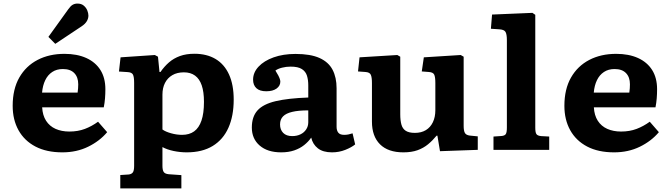

<svg xmlns="http://www.w3.org/2000/svg" viewBox="-20 -839 3752 1075"><path d="M329.5 14Q240.5 14 178.5 -18.5Q116.5 -51 83.7 -109.8Q51 -168.5 51 -246.5Q51 -340 88 -404.8Q125 -469.5 190.3 -503.5Q255.5 -537.5 341 -537.5Q411.5 -537.5 463 -514.3Q514.5 -491 542.3 -447Q570 -403 570 -339.5Q570 -314 568 -288.5Q566 -263 561 -238H216Q218.5 -193 238 -162.8Q257.5 -132.5 291 -117.5Q324.5 -102.5 368.5 -102.5Q416.5 -102.5 455.3 -117.3Q494 -132 529 -157.5L580 -99Q538 -49 473.5 -17.5Q409 14 329.5 14ZM215.5 -320.5H414.5Q416.5 -333.5 417.2 -344.8Q418 -356 418 -367Q418 -407 396 -429.7Q374 -452.5 332 -452.5Q297.5 -452.5 272.5 -436Q247.5 -419.5 233.3 -390Q219 -360.5 215.5 -320.5ZM289.5 -593.5 251 -632.5 362.5 -787.5Q375.5 -806 387.3 -812.5Q399 -819 413.5 -819Q435.5 -819 449 -807.5Q462.5 -796 468.8 -780.5Q475 -765 475 -751.5Q475 -735.5 466 -720.3Q457 -705 437.5 -692Z M653.5 216V141L700 138Q715.5 136.5 723.2 127Q731 117.5 731 89.5V-375Q731 -409 724.2 -421.7Q717.5 -434.5 692.5 -435.5L646 -438.5L655 -518L847 -531L864.5 -521.5L873 -436H878.5Q900 -467 926.3 -489.8Q952.5 -512.5 987.5 -525.3Q1022.5 -538 1068.5 -538Q1137.5 -538 1186.8 -508.8Q1236 -479.5 1262.3 -422Q1288.5 -364.5 1288.5 -281Q1288.5 -190 1259 -123.8Q1229.5 -57.5 1171 -21.8Q1112.5 14 1025.5 14Q988.5 14 951.8 6.3Q915 -1.5 889.5 -15.5V89Q889.5 113 896.5 123.7Q903.5 134.5 925 136.5L995.5 141.5V216ZM999.5 -84Q1040 -84 1067 -103.5Q1094 -123 1108 -163.8Q1122 -204.5 1122 -268.5Q1122 -324.5 1109.5 -361Q1097 -397.5 1072 -415.7Q1047 -434 1009.5 -434Q971.5 -434 944.8 -418.2Q918 -402.5 903.8 -374.7Q889.5 -347 889.5 -309V-114Q906.5 -101.5 937.8 -92.8Q969 -84 999.5 -84Z M1554 14Q1478 14 1434 -24Q1390 -62 1390 -125Q1390 -185.5 1421.7 -220.8Q1453.5 -256 1523.2 -272.5Q1593 -289 1706 -293V-361Q1706 -391.5 1698.7 -415Q1691.5 -438.5 1670.3 -452.2Q1649 -466 1607.5 -466Q1582 -466 1558.8 -460Q1535.5 -454 1522 -444Q1532 -428.5 1538 -416.7Q1544 -405 1546.8 -396.5Q1549.5 -388 1549.5 -382Q1549.5 -358.5 1528.5 -343.2Q1507.5 -328 1470.5 -328Q1434 -328 1415.5 -345.2Q1397 -362.5 1397 -393Q1397 -433 1427.5 -465.7Q1458 -498.5 1511.8 -517.8Q1565.5 -537 1634.5 -537Q1718.5 -537 1769 -514.3Q1819.5 -491.5 1842 -448.5Q1864.5 -405.5 1864.5 -345V-129Q1864.5 -108.5 1874 -96.3Q1883.5 -84 1907 -84Q1920 -84 1931 -86.3Q1942 -88.5 1954 -92.5L1968.5 -30.5Q1948.5 -14 1913.5 0Q1878.5 14 1839 14Q1788.5 14 1759.8 -8.5Q1731 -31 1722.5 -68.5Q1706.5 -45.5 1683 -26.8Q1659.5 -8 1627.5 3Q1595.5 14 1554 14ZM1616 -77Q1642 -77 1662.3 -86.8Q1682.5 -96.5 1694.2 -114.3Q1706 -132 1706 -154.5V-221Q1651 -221 1616.3 -212.7Q1581.5 -204.5 1564.8 -187.5Q1548 -170.5 1548 -142.5Q1548 -113 1565.5 -95Q1583 -77 1616 -77Z M2238.5 14Q2153 14 2107.7 -31Q2062.5 -76 2062.5 -158V-374Q2062.5 -406 2056.2 -420.2Q2050 -434.5 2025.5 -436L1984.5 -439L1993 -518L2204.5 -531L2221 -521.5V-199Q2221 -165 2227.5 -141.5Q2234 -118 2252 -106.5Q2270 -95 2303 -95Q2339 -95 2364.5 -110.5Q2390 -126 2403.7 -154.8Q2417.5 -183.5 2417.5 -222V-373.5Q2417.5 -407.5 2411.2 -421Q2405 -434.5 2380.5 -436L2341.5 -439L2353 -518L2559.5 -531L2576 -521.5V-135Q2576 -106.5 2583 -94.5Q2590 -82.5 2610 -80L2655 -75.5V0L2443.5 7.5L2429 -79.5H2424.5Q2402 -52 2376.5 -31Q2351 -10 2317.8 2Q2284.5 14 2238.5 14Z M2743 0V-74.5L2787.5 -77.5Q2805.5 -79 2811.7 -88Q2818 -97 2818 -125.5V-614Q2818 -647.5 2810.2 -660.5Q2802.5 -673.5 2774.5 -675L2728.5 -678L2735 -757.5L2961 -767L2977 -756V-124Q2977 -98.5 2983 -88.8Q2989 -79 3009.5 -77L3055 -74.5V0Z M3418.5 14Q3329.5 14 3267.5 -18.5Q3205.5 -51 3172.7 -109.8Q3140 -168.5 3140 -246.5Q3140 -340 3177 -404.8Q3214 -469.5 3279.3 -503.5Q3344.5 -537.5 3430 -537.5Q3500.5 -537.5 3552 -514.3Q3603.5 -491 3631.3 -447Q3659 -403 3659 -339.5Q3659 -314 3657 -288.5Q3655 -263 3650 -238H3305Q3307.5 -193 3327 -162.8Q3346.5 -132.5 3380 -117.5Q3413.5 -102.5 3457.5 -102.5Q3505.5 -102.5 3544.3 -117.3Q3583 -132 3618 -157.5L3669 -99Q3627 -49 3562.5 -17.5Q3498 14 3418.5 14ZM3304.5 -320.5H3503.5Q3505.5 -333.5 3506.2 -344.8Q3507 -356 3507 -367Q3507 -407 3485 -429.7Q3463 -452.5 3421 -452.5Q3386.5 -452.5 3361.5 -436Q3336.5 -419.5 3322.3 -390Q3308 -360.5 3304.5 -320.5Z"/></svg>

Font: Literata Variable Black
Style: Regular
Weight: 900
Designer: Latin by Veronika Burian and Jose Scaglione. Greek by Irene Vlachou. Cyrillic by Vera Evstafieva.
Foundry: TypeTogether
Version: Version 3.021